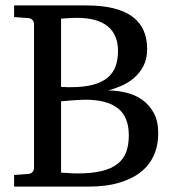

<svg xmlns="http://www.w3.org/2000/svg" viewBox="-20 -691 645 711"><path d="M565.9 -198.2Q565.9 -157.7 554.4 -127.2Q543 -96.7 523.4 -74.7Q503.9 -52.7 478.3 -38.3Q452.6 -23.9 424.6 -15.4Q396.5 -6.8 367.4 -3.4Q338.4 0 312 0H32.2V-43L85 -46.9Q95.7 -47.9 100.8 -54.7Q106 -61.5 106 -68.8V-602.1Q106 -609.4 100.8 -616.2Q95.7 -623 85 -624L32.2 -627.9V-670.9H299.8Q359.4 -670.9 402.1 -659.9Q444.8 -648.9 472.2 -627.9Q499.5 -606.9 512.2 -577.1Q524.9 -547.4 524.9 -509.8Q524.9 -472.2 510.7 -445.8Q496.6 -419.4 475.1 -401.4Q453.6 -383.3 428.2 -372.6Q402.8 -361.8 380.9 -356Q414.6 -356 447.5 -347.9Q480.5 -339.8 506.8 -321.3Q533.2 -302.7 549.6 -272.5Q565.9 -242.2 565.9 -198.2ZM457 -189.9Q457 -258.3 416.5 -290Q376 -321.8 295.9 -321.8Q283.7 -321.8 268.8 -320.8Q253.9 -319.8 240.7 -318.8Q227.5 -317.9 217.8 -316.9Q208 -315.9 206.1 -315.9V-51.8Q218.3 -50.8 230 -50.3Q239.7 -49.3 250.2 -49.1Q260.7 -48.8 268.1 -48.8Q320.8 -48.8 356.7 -57.6Q392.6 -66.4 415 -84Q437.5 -101.6 447.3 -127.9Q457 -154.3 457 -189.9ZM417 -502.9Q417 -562 378.9 -593.5Q340.8 -625 263.2 -625Q255.4 -625 246.3 -624.5Q237.3 -624 229.2 -623.5Q221.2 -623 214.8 -622.6Q208.5 -622.1 206.1 -622.1V-369.1Q212.9 -368.7 219.7 -368.7Q225.6 -368.2 231.4 -368.2H242.2Q291 -368.2 324.5 -377.2Q357.9 -386.2 378.4 -403.3Q398.9 -420.4 408 -445.6Q417 -470.7 417 -502.9Z"/></svg>

Font: Charis SIL
Style: Regular
Weight: 400
Foundry: SIL International
Version: Version 4.112